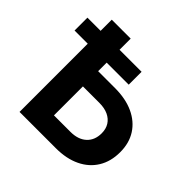

<svg xmlns="http://www.w3.org/2000/svg" viewBox="-182 -900 1071 1071"><g transform="rotate(45 353.5 -364.0)"><path d="M210.9 -470.7H396.5Q481 -470.7 542.2 -442.4Q603.5 -414.1 637 -362.1Q670.4 -310.1 670.4 -238.3Q670.4 -165 637.7 -111.6Q605 -58.1 544.4 -29.1Q483.9 0 400.9 0H114.3V-727.5H263.7V-122.1H393.6Q454.1 -122.1 488.5 -153.6Q522.9 -185.1 522.9 -239.7Q522.9 -274.4 507.3 -299.1Q491.7 -323.7 462.9 -337.2Q434.1 -350.6 393.6 -350.6H210.9ZM10.3 -538.1V-639.6H437.5V-538.1Z"/></g></svg>

Font: Inter 20pt
Style: Bold
Weight: 700
Version: Version 4.001;git-66647c0bb